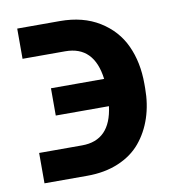

<svg xmlns="http://www.w3.org/2000/svg" viewBox="-66 -594 603 660"><g transform="rotate(-10 235.0 -264.0)"><path d="M37.1 -100.1H187Q286.6 -100.1 301.3 -216.8H115.7V-312H301.3Q286.6 -428.7 186 -428.7H37.1V-534.2H186Q266.6 -534.2 323.7 -498.8Q380.9 -463.4 407.7 -405Q434.6 -346.7 434.6 -272V-256.3Q434.6 -200.2 418.9 -153.1Q403.3 -106 373.3 -70.1Q343.3 -34.2 295.4 -14.2Q247.6 5.9 187 5.9H37.1Z"/></g></svg>

Font: Interop SemBd
Style: Regular
Weight: 600
Designer: Rasmus Andersson, Google, Jang Haemin
Foundry: jhaemin
Version: Version 1.007